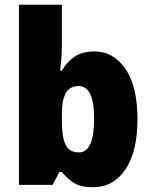

<svg xmlns="http://www.w3.org/2000/svg" viewBox="-20 -780 639 810"><path d="M241 -588Q241 -564 239 -537Q237 -510 234 -482H241Q262 -519 295 -541Q328 -563 378 -563Q459 -563 509.5 -489Q560 -415 560 -278Q560 -140 509 -65Q458 10 372 10Q322 10 293.5 -7.5Q265 -25 241 -54H230L202 0H60V-760H241ZM312 -417Q275 -417 258 -388Q241 -359 241 -298V-269Q241 -201 257 -169Q273 -137 313 -137Q377 -137 377 -280Q377 -417 312 -417Z"/></svg>

Font: Noto Sans Gurmukhi UI SemiCondensed Black
Style: Regular
Weight: 900
Width: 4
Designer: Jelle Bosma - Monotype Design Team
Foundry: Monotype Imaging Inc.
Version: Version 2.004; ttfautohint (v1.8.4.7-5d5b)